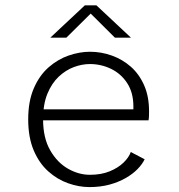

<svg xmlns="http://www.w3.org/2000/svg" viewBox="-20 -712 690 742"><path d="M325.5 11Q285 11 243.2 -3.8Q201.5 -18.5 166.5 -49.8Q131.5 -81 110.2 -131Q89 -181 89 -251Q89 -321 110.8 -371Q132.5 -421 168 -452Q203.5 -483 245.5 -497.5Q287.5 -512 327.5 -512Q371.5 -512 412.5 -497.2Q453.5 -482.5 485.8 -454Q518 -425.5 537 -382.5Q556 -339.5 556 -282.5Q556 -275 555.8 -264.8Q555.5 -254.5 554 -247H131.5V-289.5H495.5Q495.5 -293.5 495.5 -295.2Q495.5 -297 495.5 -300.5Q495.5 -354 471.5 -390.8Q447.5 -427.5 409 -446Q370.5 -464.5 327.5 -464.5Q297 -464.5 265.5 -452.8Q234 -441 207 -415.8Q180 -390.5 163.2 -349.8Q146.5 -309 146.5 -251Q146.5 -179 173.8 -131.5Q201 -84 242.5 -60.2Q284 -36.5 327.5 -36.5Q371 -36.5 403.5 -49.8Q436 -63 457 -83.2Q478 -103.5 485.5 -124.5L539 -96.5Q530 -77.5 511.5 -58.5Q493 -39.5 465.5 -23.8Q438 -8 403 1.5Q368 11 325.5 11ZM174.5 -566.5 308 -691.5H352.5L486 -566.5H424L330.5 -659.5L236.5 -566.5Z"/></svg>

Font: Trispace Thin ExtraLight
Style: Regular
Weight: 250
Version: Version 1.210